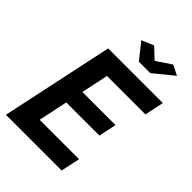

<svg xmlns="http://www.w3.org/2000/svg" viewBox="-261 -1030 1143 1143"><g transform="rotate(45 310.5 -458.0)"><path d="M161 -710H621L596 -589H272L236 -418H515L491 -306H212L173 -121H505L479 0H10ZM266 -884 342 -916 409 -853 503 -916 566 -884 442 -783H346Z"/></g></svg>

Font: Raleway
Style: Bold Italic
Weight: 700
Italic angle: -12°
Designer: Matt McInerney, Pablo Impallari, Rodrigo Fuenzalida
Foundry: Matt McInerney, Pablo Impallari, Rodrigo Fuenzalida
Version: Version 4.101;RELEASE